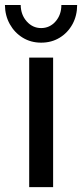

<svg xmlns="http://www.w3.org/2000/svg" viewBox="-24 -764 335 784"><path d="M95.2 0V-528.8H192.9V0ZM144 -589.8Q102.1 -589.8 68.8 -610.1Q35.6 -630.4 16.1 -665.3Q-3.4 -700.2 -3.9 -743.7H60.5Q61 -703.6 85.2 -676.5Q109.4 -649.4 144 -649.4Q179.2 -649.4 202.9 -676.5Q226.6 -703.6 226.6 -743.7H291Q291 -700.2 272 -665.3Q252.9 -630.4 219.7 -610.1Q186.5 -589.8 144 -589.8Z"/></svg>

Font: Reddit Sans Condensed Medium
Style: Regular
Weight: 500
Designer: Stephen Hutchings
Foundry: Reddit
Version: Version 1.014